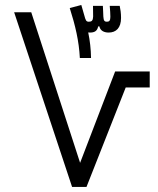

<svg xmlns="http://www.w3.org/2000/svg" viewBox="-20 -742 626 762"><path d="M266.1 0H323.2L479 -395H574.2V-458.5H437L297.9 -95.7L104 -693.4H36.1ZM296.9 -511.7H341.3C340.8 -546.9 336.9 -581.1 330.1 -613.3C332 -612.8 334 -612.8 336.4 -612.8C352.5 -612.8 365.7 -616.7 369.6 -637.2H374.5C377.9 -620.1 393.1 -612.8 411.1 -612.8C440.9 -612.8 460.4 -631.3 460.4 -670.9C460.4 -689.5 458 -705.6 455.1 -718.8H415.5C417 -701.7 418 -687 418 -675.3C418 -660.2 413.6 -655.8 404.3 -655.8C395.5 -655.8 391.1 -658.7 390.1 -676.8C389.6 -686.5 389.2 -707 388.2 -718.8H349.1C349.6 -702.1 349.6 -685.5 349.6 -676.3C349.1 -660.2 343.8 -655.8 332.5 -655.8C321.8 -655.8 319.8 -661.6 314.5 -681.2L302.7 -722.2L256.8 -710C278.8 -641.1 293.5 -579.1 296.9 -511.7Z"/></svg>

Font: Cascadia Code PL Light
Style: Regular
Weight: 300
Monospace: yes
Designer: Aaron Bell
Foundry: Saja Typeworks
Version: Version 2404.023